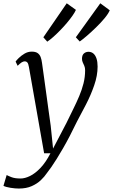

<svg xmlns="http://www.w3.org/2000/svg" viewBox="-70 -870 670 1138"><path d="M101.5 -472.5Q98 -493 92 -499.8Q86 -506.5 77.5 -506.5Q67.5 -506.5 57.8 -500Q48 -493.5 34.5 -480L22.5 -505Q26.5 -511.5 40.5 -525.5Q54.5 -539.5 74.8 -551.8Q95 -564 118 -564Q140.5 -564 152.8 -555.5Q165 -547 170.8 -532Q176.5 -517 179 -497Q185.5 -450.5 192 -404Q198.5 -357.5 204.8 -311Q211 -264.5 217.5 -218Q224 -171.5 230.5 -125L244.5 10.5L324 -141.5Q344.5 -184 364 -223.2Q383.5 -262.5 399.5 -300.2Q415.5 -338 425 -375.8Q434.5 -413.5 434.5 -453.5Q434.5 -468.5 429.8 -479.5Q425 -490.5 420.5 -500.2Q416 -510 416 -521.5Q416 -543 427.2 -553Q438.5 -563 454.5 -563Q471.5 -563 483.5 -552.8Q495.5 -542.5 502 -523Q508.5 -503.5 508.5 -475.5Q508.5 -422 488.2 -363.8Q468 -305.5 439.5 -250.5Q411 -195.5 386.5 -150Q364.5 -104.5 343.8 -64.5Q323 -24.5 303.5 9.2Q284 43 266.8 70.5Q249.5 98 234.8 119.5Q220 141 207.5 156.5Q194 177 172 198Q150 219 118 233.2Q86 247.5 41.5 247.5Q20 247.5 -7.2 243.2Q-34.5 239 -49.5 231.5L-30.5 167.5Q-22.5 172 -2.2 180Q18 188 52 188Q77.5 188 107.8 173.2Q138 158.5 169.5 125.8Q201 93 229 38.5H191.5ZM210 -623 187 -649 325.5 -850.5 380 -811.5Q373.5 -796.5 359.2 -776.2Q345 -756 326 -733.5Q307 -711 286.2 -689.8Q265.5 -668.5 245.8 -651Q226 -633.5 210 -623ZM402.5 -624 379.5 -649 524.5 -850.5 580.5 -809Q572 -788.5 549.8 -761.8Q527.5 -735 499.2 -707.5Q471 -680 444.8 -657.5Q418.5 -635 402.5 -624Z"/></svg>

Font: Merriweather 24pt Light
Style: Italic
Weight: 300
Italic angle: -7.8°
Version: Version 2.101